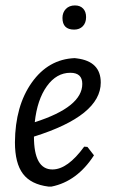

<svg xmlns="http://www.w3.org/2000/svg" viewBox="-20 -680 418 707"><path d="M256 -660Q275 -660 286 -648.5Q297 -637 297 -617Q297 -596 285 -583.5Q273 -571 253 -571Q210 -571 210 -614Q210 -634 222.5 -647Q235 -660 256 -660ZM326 -108Q264 -12 170 7H158Q94 -1 64.5 -40Q35 -79 35 -156Q36 -290 97 -376Q158 -462 255 -466L263 -465Q351 -454 351 -376Q351 -254 105 -177Q105 -56 173 -56Q229 -56 290 -140L302 -139ZM239 -412Q188 -412 152.5 -362.5Q117 -313 108 -230Q283 -286 283 -371Q283 -412 239 -412Z"/></svg>

Font: Alegreya Sans
Style: Italic
Weight: 400
Italic angle: -7°
Designer: Juan Pablo del Peral
Foundry: Huerta Tipografica
Version: Version 2.007